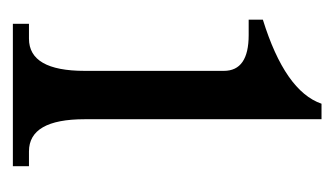

<svg xmlns="http://www.w3.org/2000/svg" viewBox="-128 -380 508 291"><g transform="rotate(90 125.5 -234.0)"><path d="M160.2 -108.9Q160.2 -24.4 209 -24.4H231.4V0H15.6V-24.4H38.1Q86.9 -24.4 86.9 -108.9V-319.8Q86.9 -357.4 32.7 -357.4H9.3V-378.9Q117.7 -412.6 136.7 -467.8H160.2Z"/></g></svg>

Font: Otrack
Style: Regular
Weight: 400
Designer: Sodina
Foundry: Sodina
Version: Version 2.10 June 16, 2016